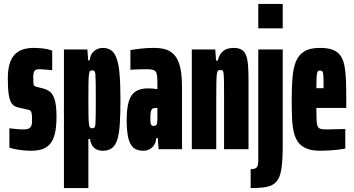

<svg xmlns="http://www.w3.org/2000/svg" viewBox="-20 -763 1810 982"><path d="M139 8Q121 8 100.5 6Q80 4 61 0.5Q42 -3 28 -8V-107Q35 -106 44.5 -105Q54 -104 64 -103Q74 -102 83 -101.5Q92 -101 99 -101Q109 -101 119.5 -103Q130 -105 137 -114Q144 -123 144 -145Q144 -171 142 -182.5Q140 -194 134.5 -197.5Q129 -201 119 -203L71 -214Q53 -218 42 -231Q31 -244 25.5 -274.5Q20 -305 20 -361Q20 -403 28 -432.5Q36 -462 52.5 -481Q69 -500 94 -509Q119 -518 153 -518Q169 -518 186 -516.5Q203 -515 219 -512Q235 -509 247 -504V-404Q237 -405 224.5 -406Q212 -407 201 -408Q190 -409 181 -409Q169 -409 162.5 -405.5Q156 -402 153 -393Q150 -384 150 -369Q150 -347 151 -337Q152 -327 156 -324Q160 -321 167 -319L202 -310Q218 -306 233.5 -295.5Q249 -285 259 -255.5Q269 -226 269 -166Q269 -115 261 -81Q253 -47 236.5 -27.5Q220 -8 196 0Q172 8 139 8Z M307 199V-510H427L431 -454H439Q441 -477 451.5 -491Q462 -505 476.5 -511.5Q491 -518 503 -518Q530 -518 547.5 -506.5Q565 -495 576 -465.5Q587 -436 591.5 -385Q596 -334 596 -254Q596 -182 593 -132Q590 -82 580.5 -51Q571 -20 553 -6Q535 8 506 8Q485 8 470.5 -0.5Q456 -9 449 -23Q442 -37 440 -52H432V199ZM452 -107Q458 -107 462.5 -110.5Q467 -114 468 -128Q469 -142 469.5 -172Q470 -202 470 -255Q470 -308 469.5 -338Q469 -368 468 -382Q467 -396 462.5 -399.5Q458 -403 452 -403Q445 -403 441 -400Q437 -397 435 -382Q433 -368 432.5 -338Q432 -308 432 -255Q432 -203 432.5 -173.5Q433 -144 435 -129Q437 -114 441 -110.5Q445 -107 452 -107Z M713 8Q676 8 658 -12Q640 -32 634 -67.5Q628 -103 628 -150Q628 -208 638.5 -243.5Q649 -279 673 -295Q697 -311 738 -311Q745 -311 752 -310.5Q759 -310 765.5 -309.5Q772 -309 777 -308Q782 -307 785 -307V-332Q785 -358 783.5 -373.5Q782 -389 776.5 -396.5Q771 -404 759.5 -406.5Q748 -409 727 -409Q710 -409 694.5 -408.5Q679 -408 667 -407.5Q655 -407 647 -406V-507Q665 -510 697 -514Q729 -518 766 -518Q797 -518 821 -512Q845 -506 862 -491.5Q879 -477 890 -453.5Q901 -430 906 -395.5Q911 -361 911 -314V0H791L787 -57H779Q778 -37 769 -22.5Q760 -8 745.5 0Q731 8 713 8ZM765 -119Q771 -119 775 -120.5Q779 -122 781 -126.5Q783 -131 784 -138Q785 -146 785 -157Q785 -168 785 -184V-211H775Q765 -211 759.5 -207Q754 -203 751.5 -192Q749 -181 749 -160Q749 -148 749.5 -138.5Q750 -129 753.5 -124Q757 -119 765 -119Z M961 0V-510H1081L1085 -453H1094Q1101 -482 1115 -496Q1129 -510 1145 -514Q1161 -518 1174 -518Q1198 -518 1213.5 -510Q1229 -502 1237 -484Q1245 -466 1248 -435.5Q1251 -405 1251 -360V0H1126V-277Q1126 -324 1125.5 -350.5Q1125 -377 1123.5 -388.5Q1122 -400 1118 -402.5Q1114 -405 1106 -405Q1099 -405 1095 -401.5Q1091 -398 1089 -383Q1087 -368 1086.5 -335Q1086 -302 1086 -244V0Z M1301 -618V-743H1426V-618ZM1262 199V102Q1281 102 1289 96.5Q1297 91 1299 80Q1301 69 1301 53V-510H1426V-20Q1426 55 1419.5 99Q1413 143 1395 164.5Q1377 186 1345 192.5Q1313 199 1262 199Z M1618 8Q1575 8 1547.5 -3.5Q1520 -15 1504.5 -36.5Q1489 -58 1482 -90Q1475 -122 1473.5 -163Q1472 -204 1472 -254Q1472 -318 1476 -367Q1480 -416 1494 -449.5Q1508 -483 1537 -500.5Q1566 -518 1616 -518Q1657 -518 1682.5 -508Q1708 -498 1722 -477.5Q1736 -457 1742 -425.5Q1748 -394 1749.5 -351.5Q1751 -309 1751 -254V-211H1598Q1598 -172 1599 -150Q1600 -128 1604.5 -117.5Q1609 -107 1619.5 -104Q1630 -101 1649 -101Q1657 -101 1675 -101.5Q1693 -102 1713 -102.5Q1733 -103 1746 -103V-3Q1731 0 1709.5 2.5Q1688 5 1664.5 6.5Q1641 8 1618 8ZM1635 -292V-312Q1635 -343 1634.5 -361Q1634 -379 1632.5 -388Q1631 -397 1627 -399.5Q1623 -402 1616 -402Q1611 -402 1607.5 -400Q1604 -398 1602 -389.5Q1600 -381 1599 -362.5Q1598 -344 1598 -312H1655Z"/></svg>

Font: Saira UltraCondensed Black
Style: Regular
Weight: 900
Width: 1
Designer: Hector Gatti with collaboration of the Omnibus-Type team
Foundry: Omnibus-Type
Version: Version 1.101